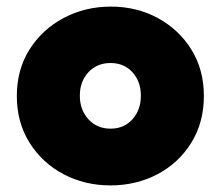

<svg xmlns="http://www.w3.org/2000/svg" viewBox="-20 -550 669 582"><path d="M315 12Q237 12 172.5 -22Q108 -56 69.5 -117.5Q31 -179 31 -259Q31 -339 69.5 -400Q108 -461 173 -495.5Q238 -530 316 -530Q394 -530 458 -495.5Q522 -461 560 -400Q598 -339 598 -259Q598 -179 560 -117.5Q522 -56 457.5 -22Q393 12 315 12ZM315 -160Q356 -160 381.5 -188.5Q407 -217 407 -260Q407 -303 381.5 -331Q356 -359 315 -359Q274 -359 248 -331Q222 -303 222 -260Q222 -217 248 -188.5Q274 -160 315 -160Z"/></svg>

Font: MuseoModerno Black
Style: Regular
Weight: 900
Designer: Pablo Cosgaya, Héctor Gatti, Marcela Romero, and the Authors of The MuseoModerno Project.
Foundry: Omnibus-Type Team
Version: Version 1.001